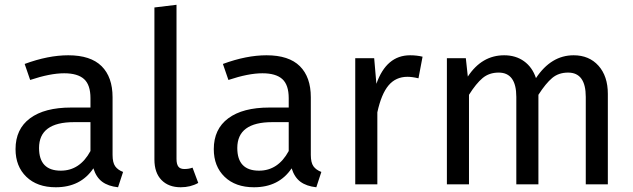

<svg xmlns="http://www.w3.org/2000/svg" viewBox="-20 -770 2644 802"><path d="M450.2 -123Q450.2 -90.8 461.2 -75.4Q472.2 -60.1 494.1 -51.8L473.1 12.2Q432.1 7.8 407 -10.7Q381.8 -29.3 370.1 -66.9Q316.9 12.2 212.9 12.2Q135.3 12.2 90.1 -31.5Q44.9 -75.2 44.9 -147Q44.9 -231 105.5 -275.9Q166 -320.8 276.9 -320.8H357.9V-359.9Q357.9 -415.5 331.1 -439.7Q304.2 -463.9 248 -463.9Q189.5 -463.9 106 -436L83 -502.9Q181.2 -539.1 265.1 -539.1Q358.4 -539.1 404.3 -493.7Q450.2 -448.2 450.2 -363.8ZM233.9 -57.1Q313.5 -57.1 357.9 -139.2V-259.8H289.1Q143.1 -259.8 143.1 -151.9Q143.1 -57.1 233.9 -57.1Z M734.9 12.2Q684.1 12.2 654.5 -18.1Q625 -48.3 625 -104V-738.8L717.3 -750V-106Q717.3 -84.5 724.9 -74.2Q732.4 -64 750 -64Q769.5 -64 784.2 -69.8L808.1 -5.9Q775.9 12.2 734.9 12.2Z M1278.3 -123Q1278.3 -90.8 1289.3 -75.4Q1300.3 -60.1 1322.3 -51.8L1301.3 12.2Q1260.3 7.8 1235.1 -10.7Q1210 -29.3 1198.2 -66.9Q1145 12.2 1041 12.2Q963.4 12.2 918.2 -31.5Q873 -75.2 873 -147Q873 -231 933.6 -275.9Q994.1 -320.8 1105 -320.8H1186V-359.9Q1186 -415.5 1159.2 -439.7Q1132.3 -463.9 1076.2 -463.9Q1017.6 -463.9 934.1 -436L911.1 -502.9Q1009.3 -539.1 1093.3 -539.1Q1186.5 -539.1 1232.4 -493.7Q1278.3 -448.2 1278.3 -363.8ZM1062 -57.1Q1141.6 -57.1 1186 -139.2V-259.8H1117.2Q971.2 -259.8 971.2 -151.9Q971.2 -57.1 1062 -57.1Z M1692.9 -539.1Q1720.7 -539.1 1745.1 -533.2L1728 -442.9Q1701.7 -449.2 1682.1 -449.2Q1633.3 -449.2 1603 -413.3Q1572.8 -377.4 1556.2 -300.8V0H1463.9V-526.9H1543L1552.2 -419.9Q1594.2 -539.1 1692.9 -539.1Z M2376 -539.1Q2440.9 -539.1 2480 -495.4Q2519 -451.7 2519 -377.9V0H2426.8V-365.2Q2426.8 -466.8 2353 -466.8Q2313.5 -466.8 2286.6 -444.3Q2259.8 -421.9 2229 -374V0H2136.7V-365.2Q2136.7 -466.8 2063 -466.8Q2023.4 -466.8 1996.1 -444.1Q1968.8 -421.4 1939 -374V0H1846.7V-526.9H1925.8L1934.1 -450.2Q1992.7 -539.1 2085.9 -539.1Q2134.3 -539.1 2168.9 -514.2Q2203.6 -489.3 2218.8 -443.8Q2282.2 -539.1 2376 -539.1Z"/></svg>

Font: FiraGO
Style: Regular
Weight: 400
Designer: bBox Type
Foundry: bBox Type GmbH
Version: Version 1.001;PS 001.001;hotconv 1.0.88;makeotf.lib2.5.64775